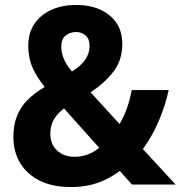

<svg xmlns="http://www.w3.org/2000/svg" viewBox="-20 -744 728 774"><path d="M287 -724Q343 -724 384.5 -705Q426 -686 449.5 -651.5Q473 -617 473 -566Q473 -502 437.5 -455.5Q402 -409 345 -372L462 -244Q480 -274 492 -308.5Q504 -343 511 -381H660Q648 -324 622 -261Q596 -198 556 -143L688 0H512L463 -55Q436 -35 405.5 -20Q375 -5 340.5 2.5Q306 10 266 10Q192 10 140.5 -15.5Q89 -41 61.5 -86.5Q34 -132 34 -192Q34 -240 48.5 -276.5Q63 -313 91.5 -341.5Q120 -370 160 -393Q137 -423 122 -449.5Q107 -476 100.5 -503Q94 -530 94 -560Q94 -611 118.5 -647.5Q143 -684 186.5 -704Q230 -724 287 -724ZM238 -307Q220 -293 207.5 -277.5Q195 -262 189 -244Q183 -226 183 -204Q183 -162 210.5 -137Q238 -112 280 -112Q310 -112 334.5 -121.5Q359 -131 380 -148ZM286 -615Q264 -615 245.5 -601.5Q227 -588 227 -554Q227 -530 238.5 -504.5Q250 -479 270 -456Q305 -477 323 -502.5Q341 -528 341 -558Q341 -588 324.5 -601.5Q308 -615 286 -615Z"/></svg>

Font: Noto Sans SemiCondensed
Style: Regular
Weight: 400
Width: 4
Version: Version 2.013